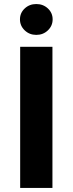

<svg xmlns="http://www.w3.org/2000/svg" viewBox="-20 -932 360 952"><path d="M240 -700V0H80V-700ZM241 -836Q241 -804 217.5 -781.5Q194 -759 160 -759Q126 -759 102.5 -781.5Q79 -804 79 -836Q79 -868 102.5 -890Q126 -912 160 -912Q194 -912 217.5 -890Q241 -868 241 -836Z"/></svg>

Font: Goli Bold
Style: Regular
Weight: 700
Designer: jaikishan Patel
Foundry: MagicType
Version: Version 1.000